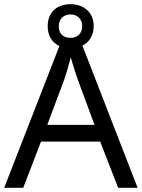

<svg xmlns="http://www.w3.org/2000/svg" viewBox="-20 -898 679 918"><path d="M545 0H638L374 -680C407 -696 428 -729 428 -774C428 -839 380 -878 317 -878C252 -878 208 -839 208 -773C208 -727 229 -694 264 -678L0 0H91L176 -221H459ZM317 -717C281 -717 261 -738 261 -773C261 -808 285 -829 317 -829C349 -829 373 -808 373 -773C373 -738 350 -717 317 -717ZM352 -517 432 -301H206L287 -517C295 -540 308 -583 318 -624C325 -599 346 -533 352 -517Z"/></svg>

Font: Noto Sans Kayah Li
Style: Regular
Weight: 400
Designer: Monotype Design Team, Sérgio Martins
Foundry: Monotype Imaging Inc.
Version: Version 2.002